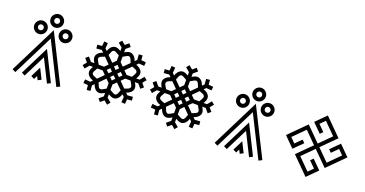

<svg xmlns="http://www.w3.org/2000/svg" viewBox="-39 -1583 4472 2354"><g transform="rotate(20 2197.5 -405.5)"><path d="M600.6 -567.4Q615.7 -567.4 626.5 -578.1Q637.2 -588.9 637.2 -604Q637.2 -619.1 626.5 -629.9Q615.7 -640.6 600.6 -640.6Q585.4 -640.6 574.7 -629.9Q564 -619.1 564 -604Q564 -588.9 574.7 -578.1Q585.4 -567.4 600.6 -567.4ZM278.3 -567.4Q293.5 -567.4 304.2 -578.1Q314.9 -588.9 314.9 -604Q314.9 -619.1 304.2 -629.9Q293.5 -640.6 278.3 -640.6Q263.2 -640.6 252.4 -629.9Q241.7 -619.1 241.7 -604Q241.7 -588.9 252.4 -578.1Q263.2 -567.4 278.3 -567.4ZM439.5 -709Q454.6 -709 465.3 -719.7Q476.1 -730.5 476.1 -745.6Q476.1 -760.7 465.3 -771.5Q454.6 -782.2 439.5 -782.2Q424.3 -782.2 413.6 -771.5Q402.8 -760.7 402.8 -745.6Q402.8 -730.5 413.6 -719.7Q424.3 -709 439.5 -709ZM600.6 -518.6Q565.4 -518.6 540.3 -543.7Q515.1 -568.8 515.1 -604Q515.1 -639.2 540.3 -664.3Q565.4 -689.5 600.6 -689.5Q635.7 -689.5 660.9 -664.3Q686 -639.2 686 -604Q686 -568.8 660.9 -543.7Q635.7 -518.6 600.6 -518.6ZM278.3 -518.6Q243.2 -518.6 218 -543.7Q192.9 -568.8 192.9 -604Q192.9 -639.2 218 -664.3Q243.2 -689.5 278.3 -689.5Q313.5 -689.5 338.6 -664.3Q363.8 -639.2 363.8 -604Q363.8 -568.8 338.6 -543.7Q313.5 -518.6 278.3 -518.6ZM462.9 19.5 439.5 -26.9 416 19.5 372.6 -2.4 439.5 -136.2 506.3 -2.4ZM707 19.5 439.5 -515.1 171.9 19.5 128.4 -2.4 439.5 -624.5 750.5 -2.4ZM585 19.5 439.5 -271 293.9 19.5 250.5 -2.4 439.5 -380.4 628.4 -2.4ZM439.5 -660.2Q404.3 -660.2 379.2 -685.3Q354 -710.4 354 -745.6Q354 -780.8 379.2 -805.9Q404.3 -831.1 439.5 -831.1Q474.6 -831.1 499.8 -805.9Q524.9 -780.8 524.9 -745.6Q524.9 -710.4 499.8 -685.3Q474.6 -660.2 439.5 -660.2Z M1386.7 -493.7 1461.9 -568.4 1458.5 -578.1Q1451.7 -599.1 1443.4 -615.7Q1431.2 -640.1 1412.1 -640.1Q1396.5 -640.1 1362.8 -618.7L1342.8 -606.9V-537.6ZM1534.7 -415 1546.4 -435.1Q1567.9 -468.8 1567.9 -484.4Q1567.9 -503.4 1543.5 -515.6Q1526.9 -523.9 1505.9 -530.8L1496.1 -534.2L1421.4 -459L1465.3 -415ZM1496.1 -247.1 1505.9 -250.5Q1526.9 -257.3 1543.5 -265.6Q1567.9 -277.8 1567.9 -296.9Q1567.9 -312.5 1546.4 -346.2L1534.7 -366.2H1465.3L1421.4 -322.3ZM1412.1 -141.1Q1431.2 -141.1 1443.4 -165.5Q1451.7 -182.1 1458.5 -203.1L1461.9 -212.9L1386.7 -287.6L1342.8 -243.7V-174.3L1362.8 -162.6Q1396.5 -141.1 1412.1 -141.1ZM1318.4 -288.6 1352.1 -322.3 1318.4 -356 1284.7 -322.3ZM1224.6 -141.1Q1240.2 -141.1 1273.9 -162.6L1293.9 -174.3V-243.7L1250 -287.6L1174.8 -212.9L1178.2 -203.1Q1185.1 -182.1 1193.4 -165.5Q1205.6 -141.1 1224.6 -141.1ZM1140.6 -247.1 1215.3 -322.3 1171.4 -366.2H1102.1L1090.3 -346.2Q1068.8 -312.5 1068.8 -296.9Q1068.8 -277.8 1093.3 -265.6Q1109.9 -257.3 1130.9 -250.5ZM1171.4 -415 1215.3 -459 1140.6 -534.2 1130.9 -530.8Q1109.9 -523.9 1093.3 -515.6Q1068.8 -503.4 1068.8 -484.4Q1068.8 -468.8 1090.3 -435.1L1102.1 -415ZM1250 -356.9 1283.7 -390.6 1250 -424.3 1216.3 -390.6ZM1250 -493.7 1293.9 -537.6V-606.9L1273.9 -618.7Q1240.2 -640.1 1224.6 -640.1Q1205.6 -640.1 1193.4 -615.7Q1185.1 -599.1 1178.2 -578.1L1174.8 -568.4ZM1318.4 -425.3 1352.1 -459 1318.4 -492.7 1284.7 -459ZM1386.7 -356.9 1420.4 -390.6 1386.7 -424.3 1353 -390.6ZM1365.2 9.8 1318.4 -29.3 1271.5 9.8 1240.2 -27.3 1293.9 -72.8V-117.7Q1252.4 -91.8 1224.1 -91.8Q1210.4 -91.8 1196.8 -97.2Q1155.3 -116.2 1136.7 -174.3L1110.8 -148.4L1116.7 -78.6L1068.4 -74.2L1063 -135.3L1002 -140.6L1006.3 -189L1076.2 -183.1L1102.1 -209Q1043.9 -227.5 1024.9 -269Q1019.5 -283.7 1019.5 -297.4Q1019.5 -326.7 1045.4 -366.2H1000.5L955.1 -312.5L918 -343.8L957 -390.6L918 -437.5L955.1 -468.8L1000.5 -415H1045.4Q1019.5 -454.6 1019.5 -483.9Q1019.5 -497.6 1024.9 -512.2Q1043.9 -553.7 1102.1 -572.3L1076.2 -598.1L1006.3 -592.3L1002 -640.6L1063 -646L1068.4 -707L1116.7 -702.6L1110.8 -632.8L1136.7 -606.9Q1155.3 -665 1196.8 -684.1Q1211.4 -689.5 1225.1 -689.5Q1254.4 -689.5 1293.9 -663.6V-708.5L1240.2 -753.9L1271.5 -791L1318.4 -752L1365.2 -791L1396.5 -753.9L1342.8 -708.5V-663.6Q1382.3 -689.5 1411.6 -689.5Q1425.3 -689.5 1439.9 -684.1Q1481.4 -665 1500 -606.9L1525.9 -632.8L1520 -702.6L1568.4 -707L1573.7 -646L1634.8 -640.6L1630.4 -592.3L1560.5 -598.1L1534.7 -572.3Q1592.8 -553.7 1611.8 -512.2Q1617.2 -497.6 1617.2 -483.9Q1617.2 -454.6 1591.3 -415H1636.2L1681.6 -468.8L1718.8 -437.5L1679.7 -390.6L1718.8 -343.8L1681.6 -312.5L1636.2 -366.2H1591.3Q1617.2 -326.7 1617.2 -297.4Q1617.2 -283.7 1611.8 -269Q1592.8 -227.5 1534.7 -209L1560.5 -183.1L1630.4 -189L1634.8 -140.6L1573.7 -135.3L1568.4 -74.2L1520 -78.6L1525.9 -148.4L1500 -174.3Q1481.4 -116.2 1439.9 -97.2Q1426.3 -91.8 1412.6 -91.8Q1384.3 -91.8 1342.8 -117.7V-72.8L1396.5 -27.3Z M2265.6 -493.7 2340.8 -568.4 2337.4 -578.1Q2330.6 -599.1 2322.3 -615.7Q2310.1 -640.1 2291 -640.1Q2275.4 -640.1 2241.7 -618.7L2221.7 -606.9V-537.6ZM2413.6 -415 2425.3 -435.1Q2446.8 -468.8 2446.8 -484.4Q2446.8 -503.4 2422.4 -515.6Q2405.8 -523.9 2384.8 -530.8L2375 -534.2L2300.3 -459L2344.2 -415ZM2375 -247.1 2384.8 -250.5Q2405.8 -257.3 2422.4 -265.6Q2446.8 -277.8 2446.8 -296.9Q2446.8 -312.5 2425.3 -346.2L2413.6 -366.2H2344.2L2300.3 -322.3ZM2291 -141.1Q2310.1 -141.1 2322.3 -165.5Q2330.6 -182.1 2337.4 -203.1L2340.8 -212.9L2265.6 -287.6L2221.7 -243.7V-174.3L2241.7 -162.6Q2275.4 -141.1 2291 -141.1ZM2197.3 -288.6 2231 -322.3 2197.3 -356 2163.6 -322.3ZM2103.5 -141.1Q2119.1 -141.1 2152.8 -162.6L2172.9 -174.3V-243.7L2128.9 -287.6L2053.7 -212.9L2057.1 -203.1Q2064 -182.1 2072.3 -165.5Q2084.5 -141.1 2103.5 -141.1ZM2019.5 -247.1 2094.2 -322.3 2050.3 -366.2H1981L1969.2 -346.2Q1947.8 -312.5 1947.8 -296.9Q1947.8 -277.8 1972.2 -265.6Q1988.8 -257.3 2009.8 -250.5ZM2050.3 -415 2094.2 -459 2019.5 -534.2 2009.8 -530.8Q1988.8 -523.9 1972.2 -515.6Q1947.8 -503.4 1947.8 -484.4Q1947.8 -468.8 1969.2 -435.1L1981 -415ZM2128.9 -356.9 2162.6 -390.6 2128.9 -424.3 2095.2 -390.6ZM2128.9 -493.7 2172.9 -537.6V-606.9L2152.8 -618.7Q2119.1 -640.1 2103.5 -640.1Q2084.5 -640.1 2072.3 -615.7Q2064 -599.1 2057.1 -578.1L2053.7 -568.4ZM2197.3 -425.3 2231 -459 2197.3 -492.7 2163.6 -459ZM2265.6 -356.9 2299.3 -390.6 2265.6 -424.3 2231.9 -390.6ZM2244.1 9.8 2197.3 -29.3 2150.4 9.8 2119.1 -27.3 2172.9 -72.8V-117.7Q2131.3 -91.8 2103 -91.8Q2089.4 -91.8 2075.7 -97.2Q2034.2 -116.2 2015.6 -174.3L1989.7 -148.4L1995.6 -78.6L1947.3 -74.2L1941.9 -135.3L1880.9 -140.6L1885.3 -189L1955.1 -183.1L1981 -209Q1922.9 -227.5 1903.8 -269Q1898.4 -283.7 1898.4 -297.4Q1898.4 -326.7 1924.3 -366.2H1879.4L1834 -312.5L1796.9 -343.8L1835.9 -390.6L1796.9 -437.5L1834 -468.8L1879.4 -415H1924.3Q1898.4 -454.6 1898.4 -483.9Q1898.4 -497.6 1903.8 -512.2Q1922.9 -553.7 1981 -572.3L1955.1 -598.1L1885.3 -592.3L1880.9 -640.6L1941.9 -646L1947.3 -707L1995.6 -702.6L1989.7 -632.8L2015.6 -606.9Q2034.2 -665 2075.7 -684.1Q2090.3 -689.5 2104 -689.5Q2133.3 -689.5 2172.9 -663.6V-708.5L2119.1 -753.9L2150.4 -791L2197.3 -752L2244.1 -791L2275.4 -753.9L2221.7 -708.5V-663.6Q2261.2 -689.5 2290.5 -689.5Q2304.2 -689.5 2318.8 -684.1Q2360.4 -665 2378.9 -606.9L2404.8 -632.8L2398.9 -702.6L2447.3 -707L2452.6 -646L2513.7 -640.6L2509.3 -592.3L2439.5 -598.1L2413.6 -572.3Q2471.7 -553.7 2490.7 -512.2Q2496.1 -497.6 2496.1 -483.9Q2496.1 -454.6 2470.2 -415H2515.1L2560.5 -468.8L2597.7 -437.5L2558.6 -390.6L2597.7 -343.8L2560.5 -312.5L2515.1 -366.2H2470.2Q2496.1 -326.7 2496.1 -297.4Q2496.1 -283.7 2490.7 -269Q2471.7 -227.5 2413.6 -209L2439.5 -183.1L2509.3 -189L2513.7 -140.6L2452.6 -135.3L2447.3 -74.2L2398.9 -78.6L2404.8 -148.4L2378.9 -174.3Q2360.4 -116.2 2318.8 -97.2Q2305.2 -91.8 2291.5 -91.8Q2263.2 -91.8 2221.7 -117.7V-72.8L2275.4 -27.3Z M3237.3 -567.4Q3252.4 -567.4 3263.2 -578.1Q3273.9 -588.9 3273.9 -604Q3273.9 -619.1 3263.2 -629.9Q3252.4 -640.6 3237.3 -640.6Q3222.2 -640.6 3211.4 -629.9Q3200.7 -619.1 3200.7 -604Q3200.7 -588.9 3211.4 -578.1Q3222.2 -567.4 3237.3 -567.4ZM2915 -567.4Q2930.2 -567.4 2940.9 -578.1Q2951.7 -588.9 2951.7 -604Q2951.7 -619.1 2940.9 -629.9Q2930.2 -640.6 2915 -640.6Q2899.9 -640.6 2889.2 -629.9Q2878.4 -619.1 2878.4 -604Q2878.4 -588.9 2889.2 -578.1Q2899.9 -567.4 2915 -567.4ZM3076.2 -709Q3091.3 -709 3102.1 -719.7Q3112.8 -730.5 3112.8 -745.6Q3112.8 -760.7 3102.1 -771.5Q3091.3 -782.2 3076.2 -782.2Q3061 -782.2 3050.3 -771.5Q3039.6 -760.7 3039.6 -745.6Q3039.6 -730.5 3050.3 -719.7Q3061 -709 3076.2 -709ZM3237.3 -518.6Q3202.1 -518.6 3177 -543.7Q3151.9 -568.8 3151.9 -604Q3151.9 -639.2 3177 -664.3Q3202.1 -689.5 3237.3 -689.5Q3272.5 -689.5 3297.6 -664.3Q3322.8 -639.2 3322.8 -604Q3322.8 -568.8 3297.6 -543.7Q3272.5 -518.6 3237.3 -518.6ZM2915 -518.6Q2879.9 -518.6 2854.7 -543.7Q2829.6 -568.8 2829.6 -604Q2829.6 -639.2 2854.7 -664.3Q2879.9 -689.5 2915 -689.5Q2950.2 -689.5 2975.3 -664.3Q3000.5 -639.2 3000.5 -604Q3000.5 -568.8 2975.3 -543.7Q2950.2 -518.6 2915 -518.6ZM3099.6 19.5 3076.2 -26.9 3052.7 19.5 3009.3 -2.4 3076.2 -136.2 3143.1 -2.4ZM3343.8 19.5 3076.2 -515.1 2808.6 19.5 2765.1 -2.4 3076.2 -624.5 3387.2 -2.4ZM3221.7 19.5 3076.2 -271 2930.7 19.5 2887.2 -2.4 3076.2 -380.4 3265.1 -2.4ZM3076.2 -660.2Q3041 -660.2 3015.9 -685.3Q2990.7 -710.4 2990.7 -745.6Q2990.7 -780.8 3015.9 -805.9Q3041 -831.1 3076.2 -831.1Q3111.3 -831.1 3136.5 -805.9Q3161.6 -780.8 3161.6 -745.6Q3161.6 -710.4 3136.5 -685.3Q3111.3 -660.2 3076.2 -660.2Z M3955.1 10.3 3737.3 -207.5 3920.4 -390.6 3772 -539.1 3623.5 -390.6 3685.5 -328.1 3765.1 -407.7 3799.8 -373.5 3685.5 -259.3 3554.2 -390.6 3772 -608.4 3955.1 -425.3 4103.5 -573.7 3955.1 -722.2 3892.6 -660.2 3972.2 -580.6 3938 -545.9 3823.7 -660.2 3955.1 -791.5 4172.9 -573.7 3989.7 -390.6 4138.2 -242.2 4286.6 -390.6 4224.6 -453.1 4145 -373.5 4110.4 -407.7 4224.6 -522 4356 -390.6 4138.2 -172.9 3955.1 -356 3806.6 -207.5 3955.1 -59.1 4017.6 -121.1 3938 -200.7 3972.2 -235.4 4086.4 -121.1Z"/></g></svg>

Font: Auseklis
Style: Regular
Weight: 400
Designer: GGBotNet
Foundry: GGBotNet
Version: 1.00